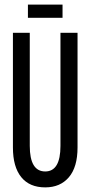

<svg xmlns="http://www.w3.org/2000/svg" viewBox="-20 -802 391 832"><path d="M176 10Q108 10 72 -34.5Q36 -79 36 -163V-660H109V-170Q109 -59 176 -59Q242 -59 242 -170V-660H316V-163Q316 -78 278.5 -34Q241 10 176 10ZM101 -725V-782H251V-725Z"/></svg>

Font: Bricolage Grotesque 96pt Condensed Light
Style: Regular
Weight: 300
Width: 3
Designer: Mathieu Triay
Foundry: Atelier Triay
Version: Version 1.001; ttfautohint (v1.8.4.7-5d5b);gftools[0.9.33.de